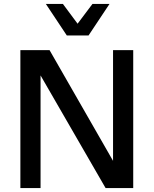

<svg xmlns="http://www.w3.org/2000/svg" viewBox="-20 -960 784 980"><path d="M539 -940 432 -779H321L214 -940H301L376 -839L452 -940ZM84 0V-704H233L557 -139V-704H660V0H519L187 -575V0Z"/></svg>

Font: Prodigy Sans Medium
Style: Regular
Weight: 500
Designer: Wei Huang
Foundry: Wei Huang
Version: Version 1.003; ttfautohint (v1.8.3)